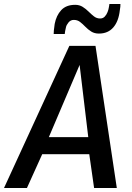

<svg xmlns="http://www.w3.org/2000/svg" viewBox="-53 -935 655 955"><path d="M-33 0 292 -707H422L528 0H415L391 -168H157L81 0ZM190 -253H386L343 -612ZM214 -766Q214 -773 215 -784.5Q216 -796 219 -816Q227 -858 251.5 -884.5Q276 -911 321 -911Q342 -911 358 -901Q374 -891 387.5 -877.5Q401 -864 414.5 -853.5Q428 -843 445 -843Q459 -843 468 -852.5Q477 -862 482 -875Q487 -888 488 -896Q490 -906 490.5 -910Q491 -914 491 -915H546Q546 -908 545.5 -901.5Q545 -895 543 -884Q537 -829 510.5 -798.5Q484 -768 439 -768Q417 -768 401 -778Q385 -788 371.5 -802Q358 -816 345 -826Q332 -836 314 -836Q298 -836 287.5 -823Q277 -810 275 -799Q272 -788 271 -780.5Q270 -773 269 -766Z"/></svg>

Font: Georama ExtraCondensed Thin Medium
Style: Italic
Weight: 500
Italic angle: -9°
Version: Version 1.001